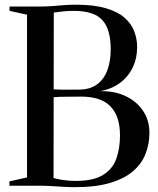

<svg xmlns="http://www.w3.org/2000/svg" viewBox="-20 -770 656 796"><path d="M92 -34.5V-709L19.5 -725V-743H148Q178.5 -743 201.2 -745Q224 -747 246 -748.8Q268 -750.5 295 -750.5Q368.5 -750.5 417.8 -736.2Q467 -722 495.5 -697.2Q524 -672.5 536.2 -641Q548.5 -609.5 548.5 -574.5Q548.5 -528 530 -489.8Q511.5 -451.5 477 -426Q442.5 -400.5 395 -392Q454.5 -393.5 500.8 -371.5Q547 -349.5 573.2 -310.2Q599.5 -271 599.5 -219.5Q599.5 -174.5 584.2 -134Q569 -93.5 533.5 -62Q498 -30.5 438.2 -12.2Q378.5 6 289.5 6Q269 6 243.8 4.5Q218.5 3 193 1.5Q167.5 0 145.5 0H19V-18ZM202.5 -399.5Q213 -399 227.2 -398.5Q241.5 -398 256.2 -398.2Q271 -398.5 284.2 -398.5Q297.5 -398.5 307 -398.5Q352.5 -398.5 381.8 -419.8Q411 -441 425 -478.8Q439 -516.5 439 -566Q439 -649 404 -687Q369 -725 286 -725Q265.5 -725 250.2 -723.5Q235 -722 223.5 -720.5Q212 -719 203 -718ZM202 -32Q214 -28.5 229.2 -25.8Q244.5 -23 261.2 -21.5Q278 -20 294.5 -20Q368 -20 407.8 -45Q447.5 -70 462.5 -112.8Q477.5 -155.5 477.5 -208.5Q477.5 -288 438.2 -328.8Q399 -369.5 317 -369.5Q304 -369.5 288.5 -369.2Q273 -369 257.2 -369Q241.5 -369 227.2 -368.5Q213 -368 202.5 -367Z"/></svg>

Font: Merriweather 144pt
Style: Regular
Weight: 400
Version: Version 2.100